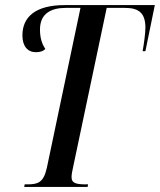

<svg xmlns="http://www.w3.org/2000/svg" viewBox="-20 -734 628 754"><path d="M75 0H324L326 -10H318C283 -10 261 -13 261 -38C261 -48 263 -60 268 -82L399 -703H471C526 -703 551 -682 551 -625C551 -604 545 -559 540 -533H551L588 -714H234C120 -714 68 -668 68 -595C68 -552 89 -529 121 -529C135 -529 149 -532 158 -542C144 -562 137 -587 137 -618C137 -682 182 -703 238 -703H296L164 -75C151 -16 128 -10 87 -10H77Z"/></svg>

Font: Noto Serif Display ExtraCondensed Medium
Style: Italic
Weight: 500
Width: 2
Italic angle: -12°
Designer: Monotype Design Team
Foundry: Monotype Imaging Inc.
Version: Version 2.009